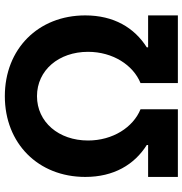

<svg xmlns="http://www.w3.org/2000/svg" viewBox="0 -768 777 818"><g transform="rotate(90 389.0 -358.5)"><path d="M45.1 -600.5H181.1V-594.8C97.3 -541.5 45.1 -454.2 45.1 -332.7C45.1 -132.1 188.2 9.9 389.2 9.9C590.2 9.9 733.3 -132.1 733.3 -332.7C733.3 -454.2 681.1 -541.9 597.3 -594.8V-600.5H733.3V-727.3H445V-568.2C521.7 -536.9 578.1 -450.3 578.1 -344.5C578.1 -219.8 499.6 -127.1 389.2 -127.1C278.8 -127.1 200.3 -219.8 200.3 -344.5C200.3 -450.3 256.7 -536.9 333.5 -568.2V-727.3H45.1Z"/></g></svg>

Font: Inter-Hewn
Style: Bold
Weight: 700
Designer: Rasmus Andersson
Foundry: rsms
Version: Version 3.012;git-f93a4a705